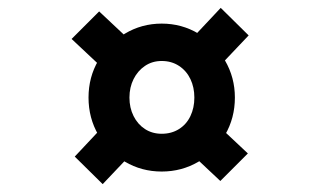

<svg xmlns="http://www.w3.org/2000/svg" viewBox="-20 -550 814 488"><path d="M391 -114Q340 -114 297.5 -139Q255 -164 230 -207Q205 -250 205 -302Q205 -354 230 -396.5Q255 -439 297.5 -464.5Q340 -490 391 -490Q442 -490 484.5 -464.5Q527 -439 552 -396Q577 -353 577 -302Q577 -250 552 -207Q527 -164 484.5 -139Q442 -114 391 -114ZM241 -82 170 -152 262 -250 333 -179ZM260 -359 162 -451 232 -521 330 -429ZM391 -210Q416 -210 435 -222Q454 -234 464 -255Q474 -276 474 -302Q474 -328 464 -349Q454 -370 435 -382.5Q416 -395 391 -395Q367 -395 348.5 -382.5Q330 -370 319.5 -349Q309 -328 309 -302Q309 -276 319.5 -255Q330 -234 348.5 -222Q367 -210 391 -210ZM540 -90 442 -182 512 -252 610 -160ZM519 -362 449 -432 541 -530 612 -460Z"/></svg>

Font: Lexend Tera
Style: Regular
Weight: 400
Designer: Bonnie Shaver-Troup, Thomas Jockin
Foundry: Lexend
Version: Version 1.007